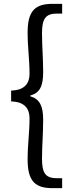

<svg xmlns="http://www.w3.org/2000/svg" viewBox="-20 -811 378 1001"><path d="M255 170H304V118H275C215 118 199 88 199 16C199 -52 205 -111 205 -187C205 -258 187 -295 138 -309V-313C187 -326 205 -362 205 -434C205 -511 199 -569 199 -637C199 -709 215 -740 275 -740H304V-791H255C166 -791 124 -758 124 -642C124 -561 134 -502 134 -426C134 -383 114 -340 38 -339V-282C114 -281 134 -238 134 -194C134 -119 124 -60 124 21C124 137 166 170 255 170Z"/></svg>

Font: Source Han Sans KR Regular
Style: Regular
Weight: 400
Designer: Ryoko NISHIZUKA (kana & ideographs); Paul D. Hunt (Latin, Greek & Cyrillic); Wenlong ZHANG (bopomofo); Sandoll Communica
Foundry: Adobe Systems Incorporated
Version: Version 1.004;PS 1.004;hotconv 1.0.82;makeotf.lib2.5.63406